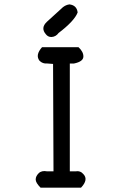

<svg xmlns="http://www.w3.org/2000/svg" viewBox="-20 -864 540 885"><path d="M261.7 -823.2Q278.3 -840.8 299.8 -843.8Q334 -839.8 337.9 -806.6Q323.2 -767.6 250 -711.9Q237.3 -694.3 216.8 -693.4Q201.2 -693.4 191.4 -706.1Q166 -735.4 196.3 -763.7ZM173.8 -646.5H341.8Q365.2 -625 364.3 -602.5Q363.3 -580.1 321.3 -571.3H301.8V-74.2H327.1Q350.6 -78.1 364.3 -61.5Q388.7 -36.1 353.5 1H259.8H167Q144.5 -21.5 144.5 -36.6Q144.5 -51.8 158.2 -65.4Q171.9 -79.1 197.3 -74.2H226.6L224.6 -569.3L198.2 -571.3Q176.8 -569.3 162.1 -584Q141.6 -610.4 173.8 -646.5Z"/></svg>

Font: JasonHandwriting1
Style: Regular
Weight: 400
Version: Version 1.48.20